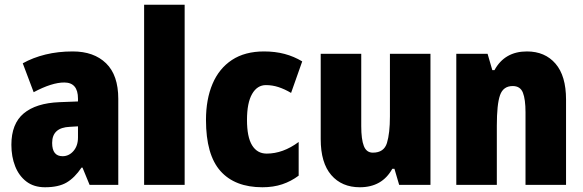

<svg xmlns="http://www.w3.org/2000/svg" viewBox="-20 -780 2461 810"><path d="M287 -563Q376 -563 427.5 -513Q479 -463 479 -363V0H358L328 -73H324Q295 -30 261 -10Q227 10 170 10Q123 10 91.5 -14Q60 -38 44 -78.5Q28 -119 28 -169Q28 -258 80 -301.5Q132 -345 231 -349L309 -352V-364Q309 -432 251 -432Q199 -432 122 -391L76 -513Q119 -537 172 -550Q225 -563 287 -563ZM275 -245Q200 -242 200 -177Q200 -121 244 -121Q271 -121 290 -143Q309 -165 309 -200V-247Z M759 0H588V-760H759Z M1087 10Q971 10 910 -58.5Q849 -127 849 -274Q849 -361 876.5 -426Q904 -491 958.5 -527Q1013 -563 1094 -563Q1141 -563 1180.5 -552.5Q1220 -542 1255 -521L1208 -388Q1181 -404 1155 -412.5Q1129 -421 1102 -421Q1065 -421 1043.5 -383.5Q1022 -346 1022 -274Q1022 -202 1043.5 -167Q1065 -132 1105 -132Q1174 -132 1240 -181V-39Q1208 -15 1170.5 -2.5Q1133 10 1087 10Z M1796 -553V0H1664L1644 -68H1635Q1592 10 1498 10Q1422 10 1377.5 -41.5Q1333 -93 1333 -193V-553H1504V-248Q1504 -192 1515 -164Q1526 -136 1553 -136Q1600 -136 1612.5 -177Q1625 -218 1625 -289V-553Z M2203 -563Q2279 -563 2323.5 -511.5Q2368 -460 2368 -360V0H2197V-306Q2197 -361 2186 -389Q2175 -417 2143 -417Q2103 -417 2089.5 -378.5Q2076 -340 2076 -250V0H1905V-553H2037L2057 -484H2066Q2109 -563 2203 -563Z"/></svg>

Font: Noto Sans Lao Looped Condensed Black
Style: Regular
Weight: 900
Width: 3
Designer: Mark Frömberg, Ben Mitchell
Foundry: The Fontpad Ltd
Version: Version 1.002; ttfautohint (v1.8.4.7-5d5b)